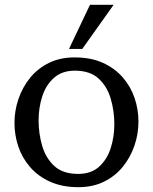

<svg xmlns="http://www.w3.org/2000/svg" viewBox="-20 -768 633 796"><path d="M321 -565H266L353 -748H451ZM289 -530Q357 -530 406.5 -507.5Q456 -485 489 -447Q522 -409 538 -361.5Q554 -314 554 -264Q554 -213 537.5 -164.5Q521 -116 489.5 -77Q458 -38 411.5 -15Q365 8 305 8Q238 8 188 -14.5Q138 -37 105 -75Q72 -113 56 -160.5Q40 -208 40 -258Q40 -309 56.5 -357.5Q73 -406 104.5 -445Q136 -484 182.5 -507Q229 -530 289 -530ZM304 -47Q358 -47 391 -77Q424 -107 439 -154Q454 -201 454 -253Q454 -308 439 -359Q424 -410 388.5 -442.5Q353 -475 290 -475Q237 -475 203.5 -445Q170 -415 155 -368Q140 -321 140 -269Q140 -214 155 -163Q170 -112 205.5 -79.5Q241 -47 304 -47Z"/></svg>

Font: Brawler
Style: Regular
Weight: 400
Designer: Oleg Frolov, Haley Fiege
Foundry: Oleg Frolov, Haley Fiege
Version: Version 1.101; ttfautohint (v1.8.3)